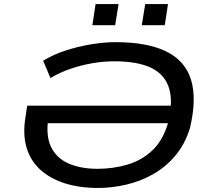

<svg xmlns="http://www.w3.org/2000/svg" viewBox="-20 -923 1041 952"><path d="M466 9Q374 9 301.5 -14Q229 -37 179.5 -82Q130 -127 111 -193.5Q92 -260 107 -347L115 -399H870L857 -312H179L222 -353Q205 -256 231.5 -198Q258 -140 318.5 -113Q379 -86 463 -86Q542 -86 612.5 -107Q683 -128 735 -177Q787 -226 812 -309Q839 -414 819 -483Q799 -552 732 -585.5Q665 -619 546 -619Q493 -619 438 -609.5Q383 -600 330 -582Q277 -564 230 -536L194 -622Q241 -651 302.5 -671.5Q364 -692 430 -703Q496 -714 553 -714Q711 -714 805 -667.5Q899 -621 927.5 -526.5Q956 -432 922 -289Q898 -209 850 -152Q802 -95 739.5 -59.5Q677 -24 606 -7.5Q535 9 466 9ZM683 -798 700 -903H813L797 -798ZM438 -798 454 -903H568L551 -798Z"/></svg>

Font: Nunito Sans 7pt Expanded Medium
Style: Italic
Weight: 500
Width: 7
Italic angle: -9°
Designer: Vernon Adams
Foundry: Vernon Adams
Version: Version 3.101;gftools[0.9.27]